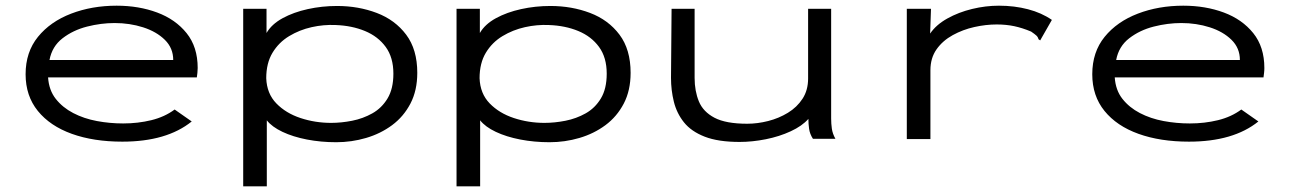

<svg xmlns="http://www.w3.org/2000/svg" viewBox="-20 -488 4540 675"><path d="M410 10Q309 10 232.5 -17.5Q156 -45 113 -98Q70 -151 70 -227Q70 -305 113.5 -358.5Q157 -412 230 -440Q303 -468 390 -468Q468 -468 532.5 -444Q597 -420 636 -371.5Q675 -323 675 -249Q675 -240 674 -232Q673 -224 672 -216H149Q152 -171 176 -140.5Q200 -110 237.5 -90.5Q275 -71 320.5 -62.5Q366 -54 413 -54Q465 -54 512 -65.5Q559 -77 594 -103L654 -61Q566 10 410 10ZM154 -277H589Q589 -319 559.5 -348Q530 -377 483 -392Q436 -407 383 -407Q335 -407 286 -394.5Q237 -382 200 -353.5Q163 -325 154 -277Z M835 167V-457H917V-372Q935 -403 973.5 -424Q1012 -445 1062 -456Q1112 -467 1165 -467Q1240 -467 1304.5 -442.5Q1369 -418 1408 -366Q1447 -314 1447 -232Q1447 -170 1423 -124Q1399 -78 1358.5 -48Q1318 -18 1267 -3Q1216 12 1162 12Q1108 12 1059 2.5Q1010 -7 973 -24.5Q936 -42 918 -65V167ZM1144 -56Q1180 -56 1218 -63.5Q1256 -71 1289 -89.5Q1322 -108 1342.5 -142Q1363 -176 1363 -229Q1363 -286 1336 -323Q1309 -360 1263 -379Q1217 -398 1160 -400Q1118 -402 1075.5 -392.5Q1033 -383 996.5 -361Q960 -339 938 -302.5Q916 -266 916 -213Q918 -159 951.5 -124.5Q985 -90 1036.5 -73Q1088 -56 1144 -56Z M1585 167V-457H1667V-372Q1685 -403 1723.5 -424Q1762 -445 1812 -456Q1862 -467 1915 -467Q1990 -467 2054.5 -442.5Q2119 -418 2158 -366Q2197 -314 2197 -232Q2197 -170 2173 -124Q2149 -78 2108.5 -48Q2068 -18 2017 -3Q1966 12 1912 12Q1858 12 1809 2.5Q1760 -7 1723 -24.5Q1686 -42 1668 -65V167ZM1894 -56Q1930 -56 1968 -63.5Q2006 -71 2039 -89.5Q2072 -108 2092.5 -142Q2113 -176 2113 -229Q2113 -286 2086 -323Q2059 -360 2013 -379Q1967 -398 1910 -400Q1868 -402 1825.5 -392.5Q1783 -383 1746.5 -361Q1710 -339 1688 -302.5Q1666 -266 1666 -213Q1668 -159 1701.5 -124.5Q1735 -90 1786.5 -73Q1838 -56 1894 -56Z M2580 11Q2505 11 2457.5 -7.5Q2410 -26 2384.5 -58Q2359 -90 2349 -130.5Q2339 -171 2339 -214L2341 -457H2422V-214Q2422 -168 2437 -131.5Q2452 -95 2492 -74Q2532 -53 2607 -53Q2643 -53 2680.5 -62.5Q2718 -72 2750 -91.5Q2782 -111 2801.5 -141Q2821 -171 2821 -212V-457H2902V-71Q2902 -53 2904.5 -35.5Q2907 -18 2917 0H2838Q2827 -17 2824.5 -35Q2822 -53 2822 -70Q2800 -45 2760 -26.5Q2720 -8 2672.5 1.5Q2625 11 2580 11Z M3168 -457H3253L3250 -370Q3271 -401 3310.5 -423Q3350 -445 3397.5 -456.5Q3445 -468 3492 -468Q3546 -468 3594 -455.5Q3642 -443 3678 -418L3642 -355L3637 -346L3631 -350Q3629 -358 3623.5 -363Q3618 -368 3605 -377Q3574 -390 3545.5 -396Q3517 -402 3484 -402Q3446 -402 3405.5 -393Q3365 -384 3329.5 -364.5Q3294 -345 3272.5 -314.5Q3251 -284 3251 -241V1H3168Z M4160 10Q4059 10 3982.5 -17.5Q3906 -45 3863 -98Q3820 -151 3820 -227Q3820 -305 3863.5 -358.5Q3907 -412 3980 -440Q4053 -468 4140 -468Q4218 -468 4282.5 -444Q4347 -420 4386 -371.5Q4425 -323 4425 -249Q4425 -240 4424 -232Q4423 -224 4422 -216H3899Q3902 -171 3926 -140.5Q3950 -110 3987.5 -90.5Q4025 -71 4070.5 -62.5Q4116 -54 4163 -54Q4215 -54 4262 -65.5Q4309 -77 4344 -103L4404 -61Q4316 10 4160 10ZM3904 -277H4339Q4339 -319 4309.5 -348Q4280 -377 4233 -392Q4186 -407 4133 -407Q4085 -407 4036 -394.5Q3987 -382 3950 -353.5Q3913 -325 3904 -277Z"/></svg>

Font: Inconsolata ExtraExpanded
Style: Regular
Weight: 400
Width: 8
Monospace: yes
Designer: Raph Levien, Cyreal, Brenton Simpson
Foundry: Raph Levien, Cyreal, Google
Version: Version 3.001; ttfautohint (v1.8.2.53-6de2)